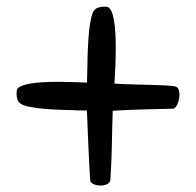

<svg xmlns="http://www.w3.org/2000/svg" viewBox="-20 -642 595 583"><path d="M264.6 -608.9Q270.5 -616.7 278.3 -619.1Q286.1 -621.6 295.4 -621.6H303.2Q311 -621.1 316.7 -611.1Q322.3 -601.1 325.4 -584Q328.6 -566.9 330.1 -544.2Q331.5 -521.5 331.5 -496.1Q331.5 -469.7 330.3 -442.4Q329.1 -415 327.6 -388.2Q340.3 -387.2 358.6 -386.5Q377 -385.7 397 -385.3Q417 -384.8 436.8 -384.3Q456.5 -383.8 472.4 -383.1Q488.3 -382.3 498 -381.6Q507.8 -380.9 507.8 -379.9Q517.1 -379.9 521 -373Q524.9 -366.2 524.9 -355Q524.9 -347.7 523.2 -340.1Q521.5 -332.5 519 -326.4Q516.6 -320.3 512.9 -316.2Q509.3 -312 505.9 -312Q495.6 -311.5 476.8 -311.3Q458 -311 433.6 -310.3Q409.2 -309.6 380.6 -308.6Q352.1 -307.6 322.3 -305.7Q321.3 -279.3 320.8 -255.9Q320.3 -232.4 319.8 -208.3Q319.3 -184.1 318.4 -157.7Q317.4 -131.3 315.4 -99.1Q315.4 -87.9 306.4 -83.3Q297.4 -78.6 286.1 -78.6Q273.4 -78.6 263.9 -83Q254.4 -87.4 253.9 -94.7Q252.9 -106.9 252 -125.2Q251 -143.6 250 -164.3Q249 -185.1 248 -206.8Q247.1 -228.5 246.3 -248Q245.6 -267.6 244.9 -283Q244.1 -298.3 243.7 -306.6Q231 -306.6 220.7 -306.6Q210.4 -306.6 202.1 -307.6Q196.8 -307.6 184.6 -307.9Q172.4 -308.1 156.7 -308.8Q141.1 -309.6 123.8 -310.8Q106.4 -312 90.8 -314.2Q75.2 -316.4 62.5 -319.3Q49.8 -322.3 43.5 -326.7Q35.2 -332.5 32.7 -340.3Q30.3 -348.1 30.3 -357.4Q30.3 -359.4 30.5 -361.1Q30.8 -362.8 30.8 -365.2Q30.8 -373.5 41 -378.9Q51.3 -384.3 68.8 -387.7Q86.4 -391.1 109.9 -392.3Q133.3 -393.6 159.7 -393.6Q180.2 -393.6 201.2 -392.8Q222.2 -392.1 244.1 -391.1L245.6 -450.2Q245.6 -455.6 245.8 -467.5Q246.1 -479.5 246.8 -495.1Q247.6 -510.7 248.8 -528.1Q250 -545.4 252.2 -561.3Q254.4 -577.1 257.3 -589.8Q260.3 -602.5 264.6 -608.9Z"/></svg>

Font: Meddon
Style: Regular
Weight: 400
Designer: Vernon Adams
Foundry: Vernon Adams
Version: Version 1.000